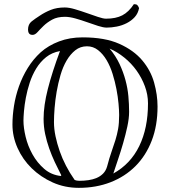

<svg xmlns="http://www.w3.org/2000/svg" viewBox="-20 -876 820 925"><path d="M360 29Q292 29 234 3Q176 -23 132.5 -65.5Q89 -108 64.5 -163Q40 -218 40 -276Q40 -319 47.5 -366.5Q55 -414 71.5 -460.5Q88 -507 114 -549Q140 -591 176 -624Q213 -657 264.5 -676.5Q316 -696 378 -696Q485 -696 554.5 -665Q624 -634 665 -585.5Q706 -537 722.5 -478Q739 -419 739 -363Q739 -271 711 -198.5Q683 -126 632.5 -75.5Q582 -25 512.5 2Q443 29 360 29ZM240 -288Q240 -255 247.5 -219.5Q255 -184 267.5 -148Q280 -112 298 -77.5Q316 -43 337 -13Q339 -8 347.5 -6.5Q356 -5 364 -5Q385 -5 406 -8Q427 -11 445 -18.5Q463 -26 476.5 -39.5Q490 -53 496 -74Q507 -116 517.5 -145.5Q528 -175 536 -201Q544 -227 549 -254.5Q554 -282 554 -322Q554 -344 551 -377Q548 -410 541 -446.5Q534 -483 522.5 -520Q511 -557 493.5 -586.5Q476 -616 452.5 -634.5Q429 -653 399 -653Q367 -653 343 -634Q319 -615 301 -584.5Q283 -554 271.5 -514.5Q260 -475 253 -434.5Q246 -394 243 -355.5Q240 -317 240 -288ZM93 -295Q93 -261 103.5 -217Q114 -173 136.5 -132.5Q159 -92 193 -62.5Q227 -33 274 -28Q274 -29 274.5 -30Q275 -31 275 -32Q259 -63 244 -95Q229 -127 217 -161Q205 -195 197.5 -230.5Q190 -266 190 -304Q190 -367 210.5 -447.5Q231 -528 269 -630Q230 -623 202 -600.5Q174 -578 154.5 -546Q135 -514 123 -477Q111 -440 104.5 -405Q98 -370 95.5 -340.5Q93 -311 93 -295ZM602 -337Q602 -306 593.5 -266.5Q585 -227 573 -185.5Q561 -144 548 -106Q535 -68 526 -40Q609 -86 651 -172.5Q693 -259 693 -378Q693 -420 678 -460.5Q663 -501 638 -536Q613 -571 579 -598.5Q545 -626 508 -642Q538 -606 556 -567.5Q574 -529 584.5 -490Q595 -451 598.5 -412.5Q602 -374 602 -337ZM115 -733Q115 -759 132 -772.5Q149 -786 171 -800Q196 -817 225 -828.5Q254 -840 292 -840Q313 -840 341.5 -831.5Q370 -823 398.5 -813Q427 -803 452 -794.5Q477 -786 491 -786Q538 -786 569 -802Q600 -818 625 -856Q637 -856 641.5 -851.5Q646 -847 650 -837Q645 -811 629 -793.5Q613 -776 590.5 -764.5Q568 -753 542.5 -748Q517 -743 494 -743Q478 -743 453 -751Q428 -759 400 -769Q372 -779 343.5 -787Q315 -795 293 -795Q256 -795 231.5 -781.5Q207 -768 190 -751.5Q173 -735 161 -721.5Q149 -708 137 -708Q125 -708 120 -715Q115 -722 115 -733Z"/></svg>

Font: Miltonian
Style: Regular
Weight: 400
Designer: Pablo Impallari
Foundry: Pablo Impallari
Version: Version 1.008